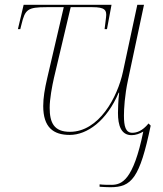

<svg xmlns="http://www.w3.org/2000/svg" viewBox="-20 -556 682 804"><path d="M442 228C531 228 565 191 611 -30L602 -39C576 -7 552 0 534 0C506 0 499 -27 499 -72C499 -98 502 -157 516 -221L583 -536H555L495 -256C472 -148 394 -4 273 -4C206 -4 188 -42 188 -105C188 -141 198 -195 206 -230L276 -526H367C419 -526 428 -514 424 -483L418 -434H428L447 -536H79L55 -434H65L70 -454C85 -516 95 -526 175 -526H247L178 -230C167 -183 161 -146 161 -112C161 -23 203 9 272 9C345 9 427 -50 477 -168H479C475 -137 474 -94 474 -83C474 -31 487 10 531 10C548 10 565 4 580 -5C538 200 490 218 446 218C432 218 414 218 397 216V226C414 227 427 228 442 228Z"/></svg>

Font: Noto Serif Display Thin
Style: Italic
Weight: 100
Italic angle: -12°
Designer: Monotype Design Team
Foundry: Monotype Imaging Inc.
Version: Version 2.009